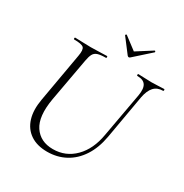

<svg xmlns="http://www.w3.org/2000/svg" viewBox="-182 -929 1039 1085"><g transform="rotate(30 337.5 -387.0)"><path d="M564 -522Q572 -569 557.5 -591Q543 -613 504 -613Q500 -613 500 -619Q500 -625 504 -625Q524 -625 545 -623.5Q566 -622 591 -622Q613 -622 634 -623.5Q655 -625 671 -625Q675 -625 675 -619Q675 -613 671 -613Q634 -613 612.5 -589.5Q591 -566 582 -519L532 -233Q518 -154 482 -99Q446 -44 393 -15.5Q340 13 275 13Q209 13 165.5 -16.5Q122 -46 105.5 -99.5Q89 -153 102 -226L158 -545Q166 -588 153.5 -600.5Q141 -613 91 -613Q88 -613 88 -619Q88 -625 91 -625Q113 -625 139.5 -623.5Q166 -622 194 -622Q226 -622 252.5 -623.5Q279 -625 298 -625Q302 -625 302 -619Q302 -613 298 -613Q264 -613 245.5 -607Q227 -601 218.5 -585Q210 -569 205 -540L154 -258Q133 -137 173.5 -76.5Q214 -16 296 -16Q379 -16 437 -74.5Q495 -133 512 -234ZM399 -685 328 -778Q327 -780 330.5 -783Q334 -786 335 -785L417 -723L516 -786Q519 -788 521.5 -784Q524 -780 522 -778L418 -685Q408 -675 399 -685Z"/></g></svg>

Font: Cormorant Garamond Light
Style: Italic
Weight: 300
Italic angle: -10°
Designer: Christian Thalmann (Catharsis Fonts)
Foundry: Catharsis Fonts
Version: Version 4.001